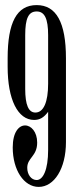

<svg xmlns="http://www.w3.org/2000/svg" viewBox="-20 -727 289 754"><path d="M169 -398V-589C169 -654 155 -682 124 -682C92 -682 79 -655 79 -589V-378C79 -315 92 -285 119 -285C151 -285 169 -326 169 -398ZM10 -465V-498C10 -639 46 -707 124 -707C201 -707 239 -639 239 -498V-169C239 -65 193 7 132 7C74 7 30 -59 30 -148C30 -268 126 -252 126 -167C126 -113 87 -108 87 -68C87 -41 103 -20 124 -20C149 -20 169 -60 169 -138V-288C152 -265 136 -256 114 -256C50 -256 10 -336 10 -465Z"/></svg>

Font: Americaine Condensed
Style: Regular
Weight: 400
Width: 3
Designer: Alan Madić
Foundry: ESAD Valence
Version: Version 0.001;Glyphs 3.1.2 (3151)